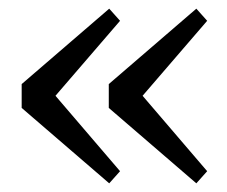

<svg xmlns="http://www.w3.org/2000/svg" viewBox="-20 -474 523 443"><path d="M108 -253 257 -79 232 -51 30 -225V-280L232 -454L257 -426ZM309 -253 458 -79 433 -51 231 -225V-280L433 -454L458 -426Z"/></svg>

Font: SourceSerifPro
Style: Book
Weight: 400
Designer: Frank Grießhammer
Foundry: Adobe Systems Incorporated
Version: Version 1.014;PS Version 1.0;hotconv 1.0.73;makeotf.lib2.5.5